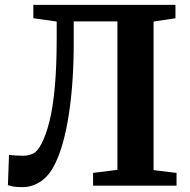

<svg xmlns="http://www.w3.org/2000/svg" viewBox="-20 -763 782 789"><path d="M73 6Q47.5 6 36.2 3.8Q25 1.5 12.5 -2L17 -126.5Q32.5 -125 44.5 -124Q56.5 -123 76 -123Q96.5 -123 115.5 -131.8Q134.5 -140.5 151 -173.5Q169.5 -209 183.5 -265.2Q197.5 -321.5 205.2 -405.5Q213 -489.5 213 -608V-674.5L117 -688V-743H701V-688L611 -674.5V-64L705.5 -52.5V0H362.5V-52.5L462.5 -65V-675H283V-588.5Q283 -425 263.2 -295Q243.5 -165 206 -89.5Q182.5 -41 147.5 -17.5Q112.5 6 73 6Z"/></svg>

Font: Merriweather Text Regular
Style: Bold
Weight: 700
Designer: Eben Sorkin
Foundry: Eben Sorkin
Version: Version 2.100; ttfautohint (v1.7.19-72a1) -l 8 -r 50 -G 200 